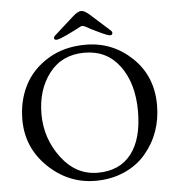

<svg xmlns="http://www.w3.org/2000/svg" viewBox="-57 -886 877 954"><g transform="rotate(-5 381.5 -409.5)"><path d="M373 -756Q350 -743 305.5 -722Q261 -701 249 -701Q237 -701 237 -711Q237 -717 244 -723L342 -811Q367 -833 383 -833Q399 -833 424 -811L522 -723Q528 -718 528 -711Q528 -700 516.5 -700Q505 -700 461 -721Q417 -742 400 -752Q383 -762 373 -756ZM563 -99.5Q621 -174 621 -312.5Q621 -451 557 -538Q493 -625 381 -625Q269 -625 205.5 -543Q142 -461 142 -339.5Q142 -218 214.5 -121.5Q287 -25 396 -25Q505 -25 563 -99.5ZM45 -320Q45 -413 83.5 -489.5Q122 -566 202 -615Q282 -664 390 -664Q524 -664 621 -571.5Q718 -479 718 -335Q718 -194 632 -93Q591 -44 526 -15Q461 14 382 14Q247 14 146 -83Q45 -180 45 -320Z"/></g></svg>

Font: EB Garamond
Style: Regular
Weight: 400
Version: Version 0.012